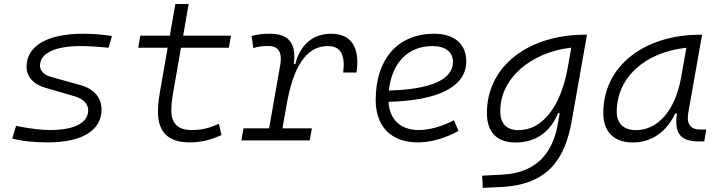

<svg xmlns="http://www.w3.org/2000/svg" viewBox="-20 -694 3556 949"><path d="M216.8 9.8C385.3 9.8 481.9 -49.3 481.9 -152.8C481.9 -211.4 444.3 -255.4 377.4 -273.4L233.9 -313.5C198.2 -323.2 177.7 -343.3 177.7 -369.6C177.7 -431.2 251.5 -466.3 379.9 -466.3C412.6 -466.3 462.4 -463.4 516.6 -458L533.7 -516.1C487.3 -523.4 436 -527.3 392.1 -527.3C213.4 -527.3 111.3 -467.3 111.3 -363.3C111.3 -314.9 145 -277.3 203.6 -260.3L348.1 -218.3C391.1 -206.1 416 -180.7 416 -148.9C416 -86.9 347.2 -51.3 227.5 -51.3C184.6 -51.3 123.5 -58.6 59.6 -71.8L40.5 -9.8C79.6 2.4 144 9.8 216.8 9.8Z M917 9.8C981.9 9.8 1029.8 -6.3 1074.7 -26.4L1062 -82C1009.3 -59.1 977.1 -51.3 926.3 -51.3C860.4 -51.3 826.7 -83.5 826.7 -147.9C826.7 -188 832.5 -217.3 844.7 -287.1L874.5 -458H1111.3L1121.6 -517.6H885.3L912.6 -674.3H846.7L819.3 -517.6H673.3L663.1 -458H808.6L778.8 -287.1C766.1 -215.8 760.7 -184.1 760.7 -141.6C760.7 -40.5 812.5 9.8 917 9.8Z M1172.9 0H1510.7L1521.5 -59.6H1376L1400.4 -196.3C1439 -397.5 1512.2 -466.3 1600.1 -466.3C1664.1 -466.3 1687 -423.8 1676.3 -335.4H1742.2C1760.3 -460 1716.8 -527.3 1616.2 -527.3C1525.9 -527.3 1463.9 -472.7 1439.5 -377H1432.1C1445.8 -479 1408.2 -527.3 1314 -527.3C1281.7 -527.3 1251.5 -524.4 1223.6 -515.6L1231.9 -456.5C1255.9 -463.9 1279.8 -466.8 1304.7 -466.8C1356 -466.8 1376 -436.5 1365.2 -373.5L1310.1 -59.6H1183.6Z M2049.8 -51.3C1960.4 -51.3 1904.8 -103 1900.4 -190.9C2142.1 -196.3 2284.7 -263.7 2284.7 -390.6C2284.7 -476.6 2225.6 -527.3 2125.5 -527.3C1946.8 -527.3 1836.9 -402.3 1836.9 -199.7C1836.9 -67.9 1914.1 9.8 2045.4 9.8C2109.9 9.8 2184.1 -11.2 2246.1 -47.4L2223.6 -100.1C2167 -69.3 2103 -51.3 2049.8 -51.3ZM1902.3 -246.6C1916.5 -383.8 1996.6 -466.3 2118.2 -466.3C2182.1 -466.3 2218.8 -436.5 2218.8 -387.7C2218.8 -298.8 2105 -252 1902.3 -246.6Z M2366.2 234.4 2454.1 230.5C2694.8 219.7 2773.9 85 2806.2 -98.1L2881.3 -522.5H2872.1C2595.2 -522.5 2386.7 -370.1 2386.7 -135.3C2386.7 -40.5 2436 10.3 2527.8 10.3C2628.9 10.3 2701.2 -42.5 2738.8 -135.7H2746.6L2737.3 -82.5C2716.3 39.6 2649.9 159.7 2463.9 168.9L2363.3 174.3ZM2803.7 -458.5 2787.6 -367.7V-368.2L2784.2 -348.6C2750 -170.4 2663.6 -50.8 2543 -50.8C2483.9 -50.8 2452.6 -83 2452.6 -144C2452.6 -308.1 2604 -435.5 2803.7 -458.5Z M3107.4 10.3C3199.2 10.3 3274.4 -41 3317.4 -133.3H3326.2C3311.5 -36.1 3341.8 4.9 3434.1 4.9H3460.9L3470.7 -53.7H3441.4C3391.6 -53.7 3372.6 -82 3381.8 -135.7L3450.2 -522.5H3440.9C3167 -522.5 2961.9 -370.1 2961.9 -135.3C2961.9 -43 3014.6 10.3 3107.4 10.3ZM3122.6 -50.8C3063.5 -50.8 3028.3 -83.5 3028.3 -141.1C3028.3 -309.6 3166 -435.5 3372.6 -458L3346.7 -312.5C3317.4 -145.5 3230.5 -50.8 3122.6 -50.8Z"/></svg>

Font: Cascadia Mono NF Light
Style: Italic
Weight: 300
Italic angle: -10°
Monospace: yes
Designer: Aaron Bell
Foundry: Saja Typeworks
Version: Version 2404.023